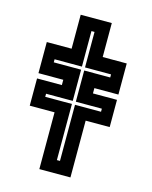

<svg xmlns="http://www.w3.org/2000/svg" viewBox="-107 -771 664 841"><g transform="rotate(15 224.5 -350.0)"><path d="M153.5 0V-257.5H41V-381H153.5V-405H41V-546H153.5V-700H294.5V-546H403.5V-405H294.5V-381H403.5V-257.5H294.5V0ZM217.5 -58H231.5V-312.5H349.5V-326.5H231.5V-468H349.5V-482H231.5V-643H217.5V-482H93.5V-468H217.5V-326.5H96.5V-312.5H217.5Z"/></g></svg>

Font: Tourney Thin
Style: Bold
Weight: 700
Version: Version 1.015